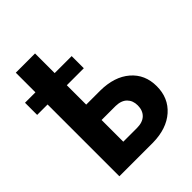

<svg xmlns="http://www.w3.org/2000/svg" viewBox="-227 -881 999 999"><g transform="rotate(-45 272.5 -381.0)"><path d="M330.1 -528.3H205.1V-385.7H308.1Q411.6 -384.8 472.2 -332.5Q532.7 -280.3 532.7 -193.8Q532.7 -107.4 472.7 -54.4Q412.6 -1.5 310.5 0H63.5V-528.3H-13.2V-617.7H63.5V-762.2H205.1V-617.7H330.1ZM205.1 -272.5V-112.8H305.2Q347.7 -112.8 369.9 -134.3Q392.1 -155.8 392.1 -193.4Q392.1 -228.5 370.8 -250Q349.6 -271.5 308.6 -272.5Z"/></g></svg>

Font: Roboto-o
Style: o-Bold
Weight: 700
Designer: Google
Version: Version 2.134; 2016; ttfautohint (v1.6)